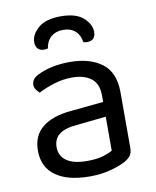

<svg xmlns="http://www.w3.org/2000/svg" viewBox="-79 -732 657 808"><g transform="rotate(-10 249.5 -328.5)"><path d="M240 -52Q282 -52 309.5 -60.5Q337 -69 349 -77V-222L225 -209Q173 -205 148 -186Q123 -167 123 -131Q123 -94 152.5 -73Q182 -52 240 -52ZM239 -475Q326 -475 377 -436Q428 -397 428 -313V-76Q428 -54 419.5 -42.5Q411 -31 394 -21Q370 -8 330 3Q290 14 240 14Q146 14 94.5 -23Q43 -60 43 -130Q43 -195 86.5 -229.5Q130 -264 207 -271L349 -285V-313Q349 -363 319 -386Q289 -409 238 -409Q197 -409 159.5 -397Q122 -385 93 -370Q85 -377 78.5 -386.5Q72 -396 72 -406Q72 -432 101 -446Q128 -460 163.5 -467.5Q199 -475 239 -475ZM235 -613Q204 -613 184 -596Q164 -579 159 -547Q155 -546 151 -545.5Q147 -545 142 -545Q126 -545 116.5 -554.5Q107 -564 107 -583Q107 -615 139 -643Q171 -671 235 -671Q301 -671 332 -642.5Q363 -614 363 -583Q363 -564 354 -554.5Q345 -545 328 -545Q323 -545 318.5 -545.5Q314 -546 311 -547Q306 -579 286.5 -596Q267 -613 235 -613Z"/></g></svg>

Font: Baloo Bhaina 2
Style: Regular
Weight: 400
Designer: Yesha Goshar, Manish Minz, Shuchita Grover and Ek Type
Foundry: Ek Type
Version: Version 1.700